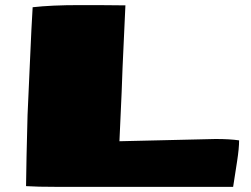

<svg xmlns="http://www.w3.org/2000/svg" viewBox="-20 -729 985 752"><path d="M893.1 2.9H206.1Q124.5 2.9 82 0L84 -118.7L87.9 -278.3Q88.9 -292 96.4 -467.5Q104 -643.1 107.9 -700.7Q181.6 -709 290.8 -709Q399.9 -709 471.2 -708L460 -463.9Q459 -415.5 447.8 -175.8L824.2 -184.6Q880.9 -184.6 916.5 -179.2Q916.5 -147.9 908.7 -97.7Z"/></svg>

Font: Seymour One
Style: Book
Weight: 400
Designer: vernon adams
Foundry: vernon adams
Version: Version 1.000; ttfautohint (v0.93) -l 8 -r 50 -G 200 -x 0 -w